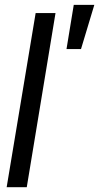

<svg xmlns="http://www.w3.org/2000/svg" viewBox="-20 -782 414 802"><path d="M211.9 -727.5 91.8 0H7.8L128.9 -727.5ZM257.8 -577.1 288.1 -761.7H374L318.4 -577.1Z"/></svg>

Font: Inter Tight
Style: Italic
Weight: 400
Italic angle: -9.39999°
Designer: Rasmus Andersson
Foundry: rsms
Version: Version 3.002